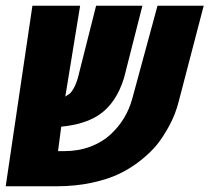

<svg xmlns="http://www.w3.org/2000/svg" viewBox="-35 -650 731 670"><path d="M162.6 0H-15.1L78.1 -629.9H244.6L192.9 -313Q205.1 -320.8 209.2 -324Q213.4 -327.1 221.7 -341.1Q230 -355 236.8 -378.4L300.3 -629.9H461.9L397.9 -378.4Q370.6 -289.1 309.6 -248.5Q259.8 -215.8 178.7 -208L167.5 -122.6H188.5Q237.8 -122.6 279.3 -137.9Q320.8 -153.3 349.6 -179.7Q406.7 -231.9 426.8 -306.6L514.6 -629.9H675.8L588.9 -296.9Q577.6 -251.5 555.7 -211.2Q533.7 -170.9 512.2 -144.5Q490.7 -118.2 456.5 -90.8Q422.4 -63.5 382.1 -43.9Q341.8 -24.4 284.9 -12.2Q228 0 162.6 0Z"/></svg>

Font: Open Sans Hebrew Condensed Extra Bold
Style: Italic
Weight: 800
Width: 3
Italic angle: -12°
Foundry: Ascender Corporation, Yanek Iontef
Version: Version 2.001;PS 002.001;hotconv 1.0.70;makeotf.lib2.5.58329